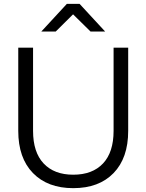

<svg xmlns="http://www.w3.org/2000/svg" viewBox="-20 -963 762 999"><path d="M647 -715V-282Q647 -141 571 -62.5Q495 16 361 16Q228 16 151.5 -62.5Q75 -141 75 -282V-715H152V-282Q152 -171 207 -112.5Q262 -54 361 -54Q461 -54 516 -112.5Q571 -171 571 -282V-715ZM527 -799H451L321 -927H399L270 -799H195L328 -943H394Z"/></svg>

Font: Wix Madefor Display
Style: Regular
Weight: 400
Designer: Dalton Maag Ltd
Foundry: Dalton Maag Ltd
Version: Version 3.100